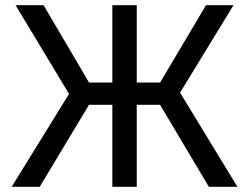

<svg xmlns="http://www.w3.org/2000/svg" viewBox="-20 -720 960 740"><path d="M246 -358 40 -700H148L323 -402H413V-700H507V-402H597L774 -700H880L674 -363L895 0H785L597 -316H507V0H413V-316H323L133 0H25Z"/></svg>

Font: PT Root UI Medium
Style: Regular
Weight: 500
Designer: Vitaly Kuzmin
Foundry: ParaType Ltd.
Version: Version 2.001G